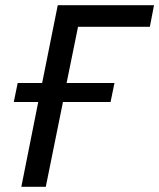

<svg xmlns="http://www.w3.org/2000/svg" viewBox="-20 -718 612 738"><path d="M127 -326H33L48 -399H142L202 -698H572L556 -615H280L236 -399H420L405 -326H222L156 0H62Z"/></svg>

Font: IBM Plex Sans Text
Style: Italic
Weight: 450
Italic angle: -11°
Designer: Mike Abbink, Paul van der Laan, Pieter van Rosmalen
Foundry: Bold Monday
Version: Version 3.005